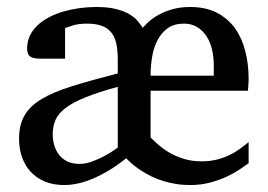

<svg xmlns="http://www.w3.org/2000/svg" viewBox="-20 -514 761 546"><path d="M587.9 -329.1Q587.9 -351.6 583 -372.8Q578.1 -394 567.6 -410.4Q557.1 -426.8 541 -436.8Q524.9 -446.8 502.9 -446.8Q475.1 -446.8 457 -433.8Q439 -420.9 428 -399.9Q417 -378.9 412.6 -352.3Q408.2 -325.7 408.2 -298.8H587.9ZM314.9 -267.1Q259.8 -252 223.9 -237.5Q188 -223.1 167.2 -207.5Q146.5 -191.9 138.2 -173.6Q129.9 -155.3 129.9 -132.8Q129.9 -115.7 134.5 -100.3Q139.2 -85 148.4 -73.2Q157.7 -61.5 172.1 -54.7Q186.5 -47.9 206.1 -47.9Q223.6 -47.9 242.7 -54.9Q261.7 -62 277.8 -70.8Q296.9 -81.1 314.9 -94.2ZM687 -49.8Q676.3 -42 660.2 -31.2Q644 -20.5 623.3 -11Q602.5 -1.5 576.7 5.4Q550.8 12.2 521 12.2Q499 12.2 479.7 9Q460.4 5.9 443.4 0.5Q426.3 -4.9 412.1 -11.7Q397.9 -18.6 386.2 -25.9Q358.9 -42.5 338.9 -64Q312.5 -42.5 283.7 -25.9Q271 -18.6 256.8 -11.7Q242.7 -4.9 227.3 0.5Q211.9 5.9 195.8 9Q179.7 12.2 163.1 12.2Q131.3 12.2 107.4 2.2Q83.5 -7.8 67.1 -25.6Q50.8 -43.5 42.5 -67.4Q34.2 -91.3 34.2 -119.1Q34.2 -158.7 49.6 -185.5Q64.9 -212.4 98.4 -232.4Q131.8 -252.4 185.3 -269Q238.8 -285.6 314.9 -305.2V-346.2Q314.9 -371.1 310.8 -389.9Q306.6 -408.7 296.6 -421.4Q286.6 -434.1 269.8 -440.4Q252.9 -446.8 228 -446.8Q203.6 -446.8 188 -441.9Q172.4 -437 165 -434.1V-347.2H95.2Q75.2 -347.2 66.2 -353Q57.1 -358.9 57.1 -376Q57.1 -396.5 65.4 -413.3Q73.7 -430.2 87.9 -443.1Q102.1 -456.1 121.1 -465.8Q140.1 -475.6 161.9 -481.7Q183.6 -487.8 207 -491Q230.5 -494.1 252.9 -494.1Q288.1 -494.1 311.3 -488Q334.5 -481.9 349.1 -472.9Q363.8 -463.9 372.1 -453.6Q380.4 -443.4 386.2 -435.1Q392.1 -442.4 403.1 -452.4Q414.1 -462.4 430.7 -471.7Q447.3 -481 469.7 -487.5Q492.2 -494.1 521 -494.1Q565.4 -494.1 597.2 -477.5Q628.9 -460.9 648.7 -432.9Q668.5 -404.8 677.7 -367.9Q687 -331.1 687 -291Q687 -286.6 686.8 -280.5Q686.5 -274.4 686 -269Q685.5 -262.7 685.1 -255.9H408.2V-123Q418.9 -112.3 432.9 -100.3Q446.8 -88.4 464.6 -78.4Q482.4 -68.4 504.4 -61.8Q526.4 -55.2 553.2 -55.2Q575.7 -55.2 594.2 -59.6Q612.8 -64 628.9 -71.3Q645 -78.6 659.2 -88.6Q673.3 -98.6 687 -109.9Z"/></svg>

Font: BabelStone Ogham Bound
Style: Regular
Weight: 400
Designer: Andrew West
Foundry: BabelStone
Version: Version 2.02 March 14, 2022